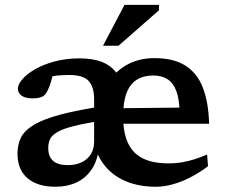

<svg xmlns="http://www.w3.org/2000/svg" viewBox="-20 -736 902 768"><path d="M257.5 -436Q229.5 -436 206.2 -433.5Q183 -431 163.5 -425L196.5 -460.5Q192 -440 188 -424.2Q184 -408.5 179.5 -395.5Q175 -382.5 169 -371Q160.5 -353.5 146 -348Q131.5 -342.5 109.5 -342.5Q81 -342.5 66.2 -353.5Q51.5 -364.5 51.5 -380.5Q51.5 -398.5 69.8 -419.5Q88 -440.5 121.2 -459.5Q154.5 -478.5 199.5 -490.5Q244.5 -502.5 297.5 -502.5Q351.5 -502.5 386.5 -488.8Q421.5 -475 441.2 -450.5Q461 -426 468.5 -394H404Q433 -444 482.5 -473.8Q532 -503.5 598.5 -503.5Q674 -503.5 721.2 -473.8Q768.5 -444 791.2 -385.8Q814 -327.5 816.5 -241H449.5L448 -303L740 -306L698 -291Q697 -343 684.5 -374.2Q672 -405.5 649 -419.8Q626 -434 592.5 -434Q554.5 -434 527.5 -417.2Q500.5 -400.5 486.5 -364.8Q472.5 -329 472.5 -271Q472.5 -205 492.2 -163.2Q512 -121.5 552.2 -102Q592.5 -82.5 653.5 -82.5Q683.5 -82.5 710.2 -87.2Q737 -92 761.5 -100Q786 -108 808.5 -118L812 -71Q776.5 -44.5 740.8 -26.2Q705 -8 670.2 1.5Q635.5 11 603.5 11Q541 11 491.5 -7.8Q442 -26.5 408.5 -62.5Q375 -98.5 359 -150.5L376.5 -154.5Q372 -97 348 -60.5Q324 -24 286.5 -6.5Q249 11 202 11Q130 11 90 -23.2Q50 -57.5 50 -121.5Q50 -157 63.5 -185Q77 -213 114.5 -236Q152 -259 222.2 -277.8Q292.5 -296.5 406 -313.5L393.5 -254Q320 -243 276.2 -232Q232.5 -221 210 -208Q187.5 -195 180.2 -179.5Q173 -164 173 -144Q173 -109.5 192.5 -92.5Q212 -75.5 251.5 -75.5Q281.5 -75.5 305.2 -86.2Q329 -97 342.8 -118.2Q356.5 -139.5 356.5 -169.5V-338.5Q356.5 -388.5 334.5 -412.2Q312.5 -436 257.5 -436ZM392 -553 478 -716.5H616V-695L454 -553Z"/></svg>

Font: Newsreader 9pt Medium
Style: Regular
Weight: 500
Designer: Hugues Gentile
Foundry: Production Type
Version: Version 1.003